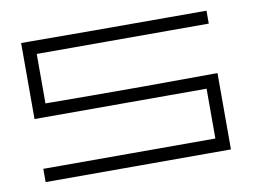

<svg xmlns="http://www.w3.org/2000/svg" viewBox="-55 -496 751 571"><g transform="rotate(-10 320.5 -210.0)"><path d="M599.6 -379.9Q469.7 -379.9 80.1 -379.9Q80.1 -342.8 80.1 -230.5Q218.8 -229.5 369.1 -229.5Q519.5 -230.5 599.6 -230.5Q599.6 -153.3 599.6 0Q460 0 320.3 0Q179.7 0 40 0Q40 -13.7 40 -40Q169.9 -40 299.8 -40Q429.7 -40 559.6 -40Q559.6 -89.8 559.6 -190.4Q480.5 -190.4 325.2 -190.4Q169.9 -190.4 40 -190.4Q40 -266.6 40 -419.9Q44.9 -419.9 60.5 -419.9Q195.3 -418.9 599.6 -418.9Q599.6 -407.2 599.6 -398.4Q599.6 -389.6 599.6 -379.9Z"/></g></svg>

Font: Cataluna 
Style: Lite
Weight: 400
Version: Version 1.0